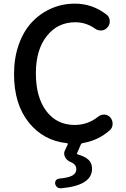

<svg xmlns="http://www.w3.org/2000/svg" viewBox="-20 -767 686 1048"><path d="M515.6 -129.9Q530.3 -141.6 547.9 -141.6Q548.8 -141.6 550.8 -141.6Q569.3 -140.6 582 -126Q594.7 -111.3 594.7 -91.8Q594.7 -69.3 579.1 -55.7Q515.6 0 432.6 13.7Q424.8 14.6 421.9 20.5L401.4 67.4Q398.4 74.2 405.3 76.2Q443.4 86.9 462.9 105Q482.4 123 482.4 154.3Q482.4 246.1 312.5 260.7Q310.5 260.7 309.6 260.7Q299.8 260.7 292 254.9Q283.2 247.1 281.2 236.3Q279.3 225.6 285.6 217.3Q292 209 302.7 208Q354.5 203.1 375.5 190.9Q396.5 178.7 396.5 156.2Q396.5 129.9 365.2 117.2Q344.7 109.4 335 89.8Q330.1 80.1 330.1 70.3Q330.1 61.5 335 52.7L349.6 21.5Q352.5 15.6 345.7 14.6Q216.8 1 136.7 -99.1Q56.6 -199.2 56.6 -362.3Q56.6 -451.2 82.5 -523.9Q108.4 -596.7 153.3 -645Q198.2 -693.4 258.8 -720.2Q319.3 -747.1 388.7 -747.1Q485.4 -747.1 562.5 -686.5Q579.1 -673.8 579.1 -650.4Q579.1 -630.9 566.4 -617.2Q553.7 -602.5 534.2 -600.6Q532.2 -600.6 530.3 -600.6Q512.7 -600.6 498 -611.3Q449.2 -645.5 390.6 -645.5Q294.9 -645.5 235.4 -570.3Q175.8 -495.1 175.8 -367.2Q175.8 -236.3 232.9 -160.6Q290 -85 387.7 -85Q459 -85 515.6 -129.9Z"/></svg>

Font: Gen Jyuu Gothic Medium
Style: Regular
Weight: 500
Designer: [Source Han Sans]
Ryoko NISHIZUKA  (kana & ideographs); Paul D. Hunt (Latin, Greek & Cyrillic); Wenlong ZHANG  (bopomofo
Version: Version 1.002.20150607